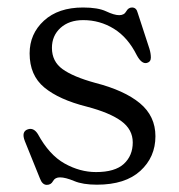

<svg xmlns="http://www.w3.org/2000/svg" viewBox="-20 -496 490 525"><path d="M207.5 -441Q169 -441 145.5 -419.8Q122 -398.5 122 -365Q122 -328 151 -307Q180 -286 240 -269.5Q320 -249 362.5 -213.8Q405 -178.5 405 -123.5Q405 -66.5 363.8 -28.8Q322.5 9 245 9Q206.5 9 182.8 -1Q159 -11 144 -11Q130.5 -11 125 -0.8Q119.5 9.5 108 9.5Q95.5 9.5 89 -8.5L48 -110Q37.5 -136.5 56.5 -142.5Q72 -147.5 83.5 -129.5Q114.5 -72.5 156.5 -49Q198.5 -25.5 242.5 -25.5Q294.5 -25.5 318.8 -48Q343 -70.5 343 -106.5Q343 -142 311.5 -165Q280 -188 217 -204.5Q141.5 -223.5 101.2 -256.8Q61 -290 61 -350Q61 -403.5 100.2 -439.5Q139.5 -475.5 207 -475.5Q248 -475.5 270.2 -465Q292.5 -454.5 306 -454.5Q319.5 -454.5 325.2 -465Q331 -475.5 341 -475.5Q353 -475.5 356.5 -461L388.5 -363Q392.5 -350 392.5 -338.5Q392.5 -327 382 -324Q367.5 -320 354 -345Q329.5 -394 291.2 -417.5Q253 -441 207.5 -441Z"/></svg>

Font: Fraunces 9pt Soft Light
Style: Regular
Weight: 300
Version: Version 1.000;[0bf87f6ff]